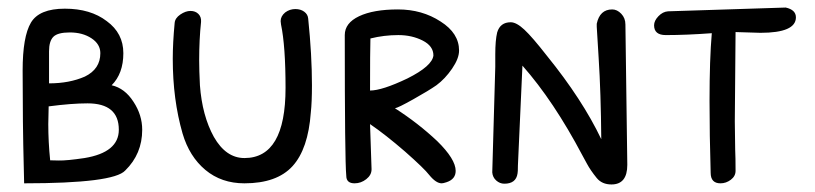

<svg xmlns="http://www.w3.org/2000/svg" viewBox="-20 -486 2160 509"><path d="M307 -345Q307 -398 263 -430Q220 -463 152 -463Q84 -463 62 -426Q40 -389 40 -299Q40 -157 43 -43L44 0Q281 0 312 -34Q357 -78 357 -142Q357 -181 334 -216Q311 -252 276 -260Q307 -291 307 -345ZM165 -400Q199 -400 222.5 -384.5Q246 -369 246 -345Q246 -303 205 -283Q164 -265 110 -265V-350Q110 -377 121.5 -388.5Q133 -400 165 -400ZM295 -142Q295 -82 204 -67Q157 -60 136 -60.5Q115 -61 113 -61Q108 -110 108 -157L109 -204Q170 -212 212 -212Q295 -212 295 -142Z M737 -253Q737 -67 628 -67Q579 -67 547 -123Q516 -179 510 -260Q508 -300 508 -326Q508 -381 513 -428Q514 -441 506 -449Q498 -457 485 -457Q472 -457 458 -447.5Q444 -438 443 -425Q438 -372 438 -330Q438 -222 464 -132Q482 -71 524.5 -35.5Q567 0 628 0Q714 0 755.5 -45.5Q797 -91 804 -188Q807 -215 807 -260Q807 -340 797 -437Q796 -448 786.5 -455Q777 -462 763 -462Q748 -462 736 -453Q724 -443 724 -430L725 -421Q737 -364 737 -253Z M961 -157Q1002 -129 1054 -84Q1105 -39 1118 -22Q1136 0 1151 0Q1155 0 1164 -3Q1188 -11 1188 -33Q1188 -64 1139 -112Q1088 -160 1027 -199Q1035 -200 1076 -223Q1117 -246 1137 -260Q1160 -277 1178.5 -304Q1197 -331 1197 -352Q1197 -398 1148 -429Q1099 -461 1035 -461Q970 -461 932 -443Q894 -425 894 -393Q894 -61 898 -20Q898 0 920 0Q937 0 951 -11Q965 -22 965 -37V-38Q962 -128 961 -157ZM962 -384Q998 -393 1036 -393Q1072 -393 1100.5 -378.5Q1129 -364 1129 -339Q1126 -311 1060 -278Q993 -246 961 -246Q961 -352 962 -384Z M1524 -74Q1527 -69 1536 -52Q1545 -35 1562 -14Q1576 3 1601 3Q1643 3 1643 -49L1638 -421Q1638 -438 1627 -449.5Q1616 -461 1603 -461Q1570 -461 1562 -423V-415L1567 -333Q1573 -240 1574 -117Q1524 -222 1430 -338Q1391 -388 1370 -407.5Q1349 -427 1334 -427Q1306 -427 1298 -400Q1293 -379 1293 -342V-309L1285 -29Q1286 -16 1295.5 -7.5Q1305 1 1317 1Q1348 1 1352 -26Q1353 -30 1353 -47L1354 -69L1365 -312Q1448 -218 1524 -74Z M2090 -440Q2090 -460 2063 -466L1751 -456Q1737 -455 1725.5 -443Q1714 -431 1714 -419Q1714 -393 1745 -393Q1800 -393 1867 -398Q1861 -329 1861 -219Q1861 -127 1864 -28Q1864 0 1890 0Q1905 0 1917.5 -9.5Q1930 -19 1930 -33Q1930 -69 1929 -89L1928 -164L1930 -401L1996 -399Q2090 -399 2090 -440Z"/></svg>

Font: Patrick Hand SC
Style: Regular
Weight: 400
Designer: Patrick Wagesreiter
Foundry: Patrick Wagesreiter
Version: Version 2.001; ttfautohint (v1.8.2)